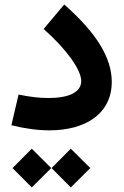

<svg xmlns="http://www.w3.org/2000/svg" viewBox="-20 -566 540 838"><path d="M118.7 252 203.6 167.5 118.7 83 34.7 167.5ZM289.1 252 374 167.5 289.1 83 205.1 167.5ZM467.8 -208.5C467.8 -314.5 400.4 -422.9 260.3 -546.4L170.4 -439.5C267.6 -354 334.5 -262.2 334.5 -212.4C334.5 -163.6 281.2 -138.2 191.4 -138.2C152.3 -138.2 109.9 -143.1 61 -153.3L29.8 -19.5C89.8 -4.4 145 2.9 195.8 2.9C353.5 2.9 467.8 -69.8 467.8 -208.5Z"/></svg>

Font: Estedad Bold
Style: Regular
Weight: 700
Designer: Amin Abedi
Version: Version 7.3